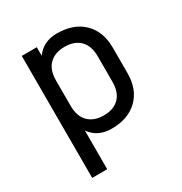

<svg xmlns="http://www.w3.org/2000/svg" viewBox="-172 -688 944 995"><g transform="rotate(-30 300.0 -190.0)"><path d="M93 -550H183V-499Q227 -560 308 -560Q408 -560 465.5 -504Q523 -448 523 -351V-199Q523 -102 465.5 -46Q408 10 308 10Q227 10 183 -51V180H93ZM308 -480Q250 -480 216.5 -447Q183 -414 183 -350V-200Q183 -136 216.5 -103Q250 -70 308 -70Q367 -70 400 -103Q433 -136 433 -200V-350Q433 -414 400 -447Q367 -480 308 -480Z"/></g></svg>

Font: Tiny
Style: Regular
Weight: 400
Designer: Philipp Nurullin, Konstantin Bulenkov
Foundry: JetBrains
Version: Version 2.251; ttfautohint (v1.8.4.7-5d5b)